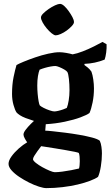

<svg xmlns="http://www.w3.org/2000/svg" viewBox="-20 -769 569 989"><path d="M218 200Q205 200 181 192.5Q157 185 130 171.5Q103 158 79 142Q55 126 39.5 108.5Q24 91 24 75Q24 58 39 37Q54 16 76.5 -4Q99 -24 120 -36Q114 -44 107.5 -56Q101 -68 101 -76Q101 -86 112.5 -101Q124 -116 139 -131Q154 -146 165 -154L217 -143L213 -96Q223 -96 251 -93Q279 -90 315.5 -85.5Q352 -81 389 -74.5Q426 -68 454.5 -60.5Q483 -53 494 -44Q500 -31 502.5 -12.5Q505 6 505 21Q505 54 499.5 88Q494 122 485 142Q471 152 443.5 162.5Q416 173 380 181.5Q344 190 302 195Q260 200 218 200ZM262 118Q278 118 301 115Q324 112 347.5 107.5Q371 103 387 99Q389 93 390 82Q391 71 391 61Q391 50 390 38Q389 26 386 19Q384 17 365 13Q346 9 319.5 4.5Q293 0 266 -4.5Q239 -9 218.5 -12Q198 -15 192 -16Q183 -4 173 9.5Q163 23 156.5 34Q150 45 150 51Q150 58 164 69.5Q178 81 198 92Q218 103 236 110.5Q254 118 262 118ZM213 -129Q181 -138 155.5 -146Q130 -154 112 -161Q94 -168 82.5 -175.5Q71 -183 65 -190Q57 -202 49.5 -228.5Q42 -255 42 -285Q42 -334 50 -372.5Q58 -411 65 -434Q75 -440 101.5 -451Q128 -462 161.5 -473.5Q195 -485 228.5 -492.5Q262 -500 286 -500Q301 -500 321 -496.5Q341 -493 354 -489Q377 -493 406.5 -504.5Q436 -516 464 -530Q492 -544 508 -553L529 -541Q530 -521 527 -498.5Q524 -476 519 -462Q494 -452 468 -446.5Q442 -441 415 -440V-434Q422 -429 432 -421Q442 -413 451 -400Q457 -384 460.5 -359.5Q464 -335 464 -314Q464 -276 457 -241.5Q450 -207 441 -187Q428 -177 394.5 -164.5Q361 -152 313.5 -142Q266 -132 213 -129ZM260 -195Q267 -195 280 -198Q293 -201 305.5 -205.5Q318 -210 324 -213Q330 -227 334 -252.5Q338 -278 338 -304Q338 -335 335 -362Q332 -389 327 -398Q323 -404 311 -411Q299 -418 285.5 -423.5Q272 -429 265 -429Q256 -429 241.5 -426.5Q227 -424 211.5 -419.5Q196 -415 184 -410Q179 -398 175.5 -377Q172 -356 172 -329Q172 -307 174 -285Q176 -263 179 -247Q182 -231 185 -226Q190 -221 204.5 -213.5Q219 -206 235.5 -200.5Q252 -195 260 -195ZM267 -587Q259 -587 246 -597.5Q233 -608 220.5 -623Q208 -638 199.5 -653.5Q191 -669 191 -679Q191 -688 202.5 -699.5Q214 -711 230.5 -722.5Q247 -734 263.5 -741.5Q280 -749 289 -749Q299 -749 311 -738Q323 -727 334 -711.5Q345 -696 353 -681Q361 -666 361 -655Q361 -647 350 -635Q339 -623 324 -612Q309 -601 293 -594Q277 -587 267 -587Z"/></svg>

Font: Texturina 12pt
Style: Bold
Weight: 700
Designer: Guillermo Torres Carreño
Foundry: Omnibus-Type
Version: Version 1.002